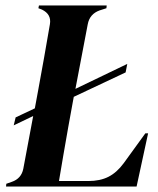

<svg xmlns="http://www.w3.org/2000/svg" viewBox="-20 -680 577 700"><path d="M2 0 3 -10 23 -17Q58 -29 65 -65L101 -257L30 -223L37 -252L107 -285L119 -350Q129 -403 140.5 -468.5Q152 -534 162 -592Q168 -628 133 -645L120 -650L122 -660H369L368 -650L343 -642Q307 -629 300 -592L255 -356L444 -447L438 -416L249 -327L246 -311Q238 -269 229 -217.5Q220 -166 211 -114.5Q202 -63 195 -20H302Q345 -20 375.5 -35.5Q406 -51 431 -85L510 -194H520L478 0Z"/></svg>

Font: DeepMind Serif Display
Style: Italic
Weight: 400
Italic angle: -12°
Designer: Frank Grießhammer / Modifications: Colophon Foundry
Foundry: Colophon Foundry
Version: Version 5.003; ttfautohint (v1.8.2)